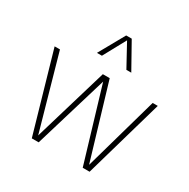

<svg xmlns="http://www.w3.org/2000/svg" viewBox="-178 -973 1123 1138"><g transform="rotate(30 383.5 -404.0)"><path d="M186 0 30.5 -540H67L210 -34L360.5 -540H407.5L558.5 -34L701.5 -540H736.5L581.5 0H534.5L384 -503L233 0ZM267 -632 365.5 -808H403.5L502 -632H468.5L384.5 -785.5L301 -632Z"/></g></svg>

Font: Encode Sans SemiCondensed SemiCondensed Thin
Style: Regular
Weight: 100
Width: 4
Designer: Multiple Designers
Foundry: Impallari Type
Version: Version 3.000; ttfautohint (v1.8.3) -l 8 -r 50 -G 200 -x 14 